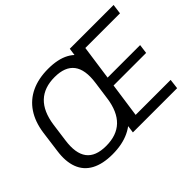

<svg xmlns="http://www.w3.org/2000/svg" viewBox="-130 -997 1295 1295"><g transform="rotate(-45 517.5 -350.0)"><path d="M318 7.9Q225.6 7.9 165.7 -24.3Q105.8 -56.5 81.8 -119.7Q57.8 -183 70.8 -273.6L91.2 -426.4Q104.2 -517.9 146.4 -580.7Q188.6 -643.5 257.3 -675.7Q325.9 -707.9 418.3 -707.9Q511.6 -707.9 571 -675.7Q630.4 -643.5 655 -580.7Q679.5 -517.9 666.5 -426.4L645.1 -273.6Q632.1 -183 589.9 -119.7Q547.7 -56.5 479.5 -24.3Q411.3 7.9 318 7.9ZM327.5 -62.6Q428.5 -62.6 486.1 -117.9Q543.7 -173.3 559.5 -284.8L577.4 -415.2Q593.1 -526.7 551 -582.1Q508.9 -637.4 409.9 -637.4Q309.7 -637.4 251.7 -582.1Q193.6 -526.7 177.7 -415.2L160 -284.8Q144.2 -173.3 185.7 -117.9Q227.3 -62.6 327.5 -62.6ZM595.9 -70.5H949.9L941.4 0H519.4L617.4 -700H1035.2L1025.8 -629.5H674.9L703.1 -684.7L655.5 -348.8L639.8 -382H970.4L961.7 -316H630.1L655.8 -349.2L608.3 -15.3Z"/></g></svg>

Font: Pathway Extreme 8pt Thin 12pt
Style: Italic
Weight: 100
Italic angle: -8°
Version: Version 1.001;gftools[0.9.26]